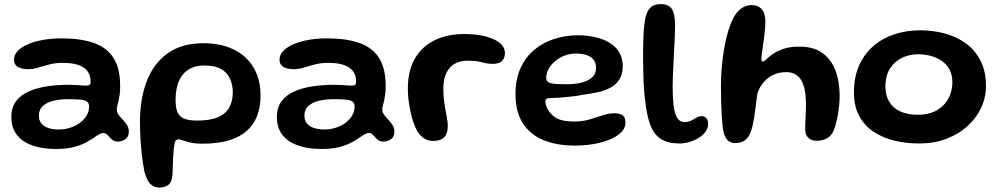

<svg xmlns="http://www.w3.org/2000/svg" viewBox="-20 -650 4717 906"><path d="M244 53Q202.5 53 164.8 45.2Q127 37.5 97.2 19.8Q67.5 2 50.5 -27Q33.5 -56 33.5 -97.5Q33.5 -143 56 -172.8Q78.5 -202.5 117.2 -219.2Q156 -236 204.5 -243Q253 -250 305 -250Q320 -250 335.5 -249Q351 -248 364.2 -247Q377.5 -246 386.5 -246Q398.5 -246 403 -250.2Q407.5 -254.5 407.5 -264.5Q407.5 -280.5 403.5 -293Q399.5 -305.5 392 -315Q384.5 -324.5 374 -331.5Q357 -343 331.8 -348.2Q306.5 -353.5 277.5 -353.5Q242.5 -353.5 213.8 -346.2Q185 -339 160.8 -331.2Q136.5 -323.5 114.5 -323.5Q82 -323.5 64 -334.2Q46 -345 46 -368.5Q46 -391.5 64 -410Q82 -428.5 113 -441.8Q144 -455 184.5 -462Q225 -469 270 -469Q360.5 -469 422.2 -447.5Q484 -426 515.5 -376.8Q547 -327.5 547 -243Q547 -220 544.5 -202.8Q542 -185.5 539 -172.8Q536 -160 533.5 -150.5Q531 -141 531 -133Q531 -120 539.5 -108.5Q548 -97 559.5 -85Q571 -73 579.5 -59.5Q588 -46 588 -29.5Q588 -4.5 571.8 6.8Q555.5 18 535.5 18Q518 18 507.2 7.8Q496.5 -2.5 487.8 -12.5Q479 -22.5 467.5 -22.5Q460.5 -22.5 451.8 -18.2Q443 -14 430.5 -5.5Q415.5 5.5 391.5 19.2Q367.5 33 331.8 43Q296 53 244 53ZM258.5 -39Q285 -39 310.5 -47Q336 -55 356.2 -69.8Q376.5 -84.5 388.5 -104.5Q400.5 -124.5 400.5 -148Q400.5 -163.5 390.2 -170.8Q380 -178 358 -180Q336 -182 300.5 -182Q265 -182 233.5 -174.8Q202 -167.5 182.8 -150.5Q163.5 -133.5 163.5 -104Q163.5 -82 175.2 -67.5Q187 -53 208.2 -46Q229.5 -39 258.5 -39Z M731.5 235Q714.5 235 701 227Q687.5 219 677.8 202Q668 185 661 158.5Q657 138.5 653.8 115.8Q650.5 93 648 69Q645.5 45 643.8 20.2Q642 -4.5 641.2 -28.8Q640.5 -53 640.5 -76Q640.5 -183.5 672.5 -267Q704.5 -350.5 771 -398.2Q837.5 -446 940.5 -446Q1004.5 -446 1054.2 -428.5Q1104 -411 1138.8 -378.5Q1173.5 -346 1191.5 -300.8Q1209.5 -255.5 1209.5 -200Q1209.5 -145.5 1193.2 -103Q1177 -60.5 1143.5 -31.5Q1110 -2.5 1058.5 12.8Q1007 28 935.5 28Q901.5 28 879 22.8Q856.5 17.5 843.5 12.5Q830.5 7.5 823.5 7.5Q814 7.5 809 13.8Q804 20 802 38.5Q800 48.5 798.8 66.5Q797.5 84.5 796.5 105Q795.5 125.5 795 143.5Q794.5 161.5 794 172Q791.5 208 775.5 221.5Q759.5 235 731.5 235ZM910.5 -81Q972.5 -81 1009.2 -97.2Q1046 -113.5 1062.2 -143.5Q1078.5 -173.5 1078.5 -214.5Q1078.5 -247 1066.5 -276Q1054.5 -305 1025.5 -323Q996.5 -341 945 -341Q909 -341 883.2 -329.2Q857.5 -317.5 841 -296Q824.5 -274.5 816.5 -244.5Q808.5 -214.5 808.5 -178Q808.5 -140.5 818 -119.5Q827.5 -98.5 849.8 -89.8Q872 -81 910.5 -81Z M1497 53Q1455.5 53 1417.8 45.2Q1380 37.5 1350.2 19.8Q1320.5 2 1303.5 -27Q1286.5 -56 1286.5 -97.5Q1286.5 -143 1309 -172.8Q1331.5 -202.5 1370.2 -219.2Q1409 -236 1457.5 -243Q1506 -250 1558 -250Q1573 -250 1588.5 -249Q1604 -248 1617.2 -247Q1630.5 -246 1639.5 -246Q1651.5 -246 1656 -250.2Q1660.5 -254.5 1660.5 -264.5Q1660.5 -280.5 1656.5 -293Q1652.5 -305.5 1645 -315Q1637.5 -324.5 1627 -331.5Q1610 -343 1584.8 -348.2Q1559.5 -353.5 1530.5 -353.5Q1495.5 -353.5 1466.8 -346.2Q1438 -339 1413.8 -331.2Q1389.5 -323.5 1367.5 -323.5Q1335 -323.5 1317 -334.2Q1299 -345 1299 -368.5Q1299 -391.5 1317 -410Q1335 -428.5 1366 -441.8Q1397 -455 1437.5 -462Q1478 -469 1523 -469Q1613.5 -469 1675.2 -447.5Q1737 -426 1768.5 -376.8Q1800 -327.5 1800 -243Q1800 -220 1797.5 -202.8Q1795 -185.5 1792 -172.8Q1789 -160 1786.5 -150.5Q1784 -141 1784 -133Q1784 -120 1792.5 -108.5Q1801 -97 1812.5 -85Q1824 -73 1832.5 -59.5Q1841 -46 1841 -29.5Q1841 -4.5 1824.8 6.8Q1808.5 18 1788.5 18Q1771 18 1760.2 7.8Q1749.5 -2.5 1740.8 -12.5Q1732 -22.5 1720.5 -22.5Q1713.5 -22.5 1704.8 -18.2Q1696 -14 1683.5 -5.5Q1668.5 5.5 1644.5 19.2Q1620.5 33 1584.8 43Q1549 53 1497 53ZM1511.5 -39Q1538 -39 1563.5 -47Q1589 -55 1609.2 -69.8Q1629.5 -84.5 1641.5 -104.5Q1653.5 -124.5 1653.5 -148Q1653.5 -163.5 1643.2 -170.8Q1633 -178 1611 -180Q1589 -182 1553.5 -182Q1518 -182 1486.5 -174.8Q1455 -167.5 1435.8 -150.5Q1416.5 -133.5 1416.5 -104Q1416.5 -82 1428.2 -67.5Q1440 -53 1461.2 -46Q1482.5 -39 1511.5 -39Z M2024.5 15Q2006.5 15 1992.5 9Q1978.5 3 1967.8 -7.5Q1957 -18 1948 -32.5Q1938 -51.5 1929.8 -76Q1921.5 -100.5 1916 -127.5Q1910.5 -154.5 1907.5 -181.5Q1904.5 -208.5 1904.5 -232.5Q1904.5 -315 1937 -372.2Q1969.5 -429.5 2029.8 -459.5Q2090 -489.5 2172.5 -489.5Q2209 -489.5 2243 -484Q2277 -478.5 2304 -467.2Q2331 -456 2346.8 -439.2Q2362.5 -422.5 2362.5 -400.5Q2362.5 -380.5 2354.5 -369Q2346.5 -357.5 2333.5 -353Q2320.5 -348.5 2306.5 -348.5Q2281.5 -348.5 2254.8 -356Q2228 -363.5 2187.5 -363.5Q2130.5 -363.5 2101.2 -328.8Q2072 -294 2072 -232.5Q2072 -210 2074 -188.8Q2076 -167.5 2079.2 -148Q2082.5 -128.5 2085.8 -111.5Q2089 -94.5 2091 -81Q2093 -67.5 2093 -57.5Q2093 -20 2076.2 -2.5Q2059.5 15 2024.5 15Z M2692.5 37Q2607 37 2544 11Q2481 -15 2446.8 -69Q2412.5 -123 2412.5 -206Q2412.5 -275 2435.5 -326.8Q2458.5 -378.5 2499.2 -413.2Q2540 -448 2593.5 -465.8Q2647 -483.5 2707.5 -483.5Q2748.5 -483.5 2786.5 -475.2Q2824.5 -467 2854.2 -449.5Q2884 -432 2901.2 -404.5Q2918.5 -377 2918.5 -338Q2918.5 -300.5 2903.2 -276Q2888 -251.5 2861.8 -237Q2835.5 -222.5 2801.8 -215Q2768 -207.5 2731.5 -203Q2711 -198.5 2681.8 -195Q2652.5 -191.5 2624.5 -189.5Q2596.5 -187.5 2580 -187.5Q2565 -187.5 2559.2 -183.8Q2553.5 -180 2553.5 -169.5Q2553.5 -159 2559.5 -144.5Q2565.5 -130 2576.5 -117Q2597 -93 2624 -84.8Q2651 -76.5 2691 -76.5Q2728 -76.5 2761.2 -86.2Q2794.5 -96 2823.8 -105.8Q2853 -115.5 2878.5 -115.5Q2903 -115.5 2917.2 -106.2Q2931.5 -97 2931.5 -70.5Q2931.5 -47 2912.8 -27.2Q2894 -7.5 2861.2 6.8Q2828.5 21 2785 29Q2741.5 37 2692.5 37ZM2656.5 -252.5Q2691.5 -252.5 2722.5 -259.8Q2753.5 -267 2773 -283.8Q2792.5 -300.5 2792.5 -329.5Q2792.5 -364.5 2767.2 -381Q2742 -397.5 2697.5 -397.5Q2671 -397.5 2646 -388.2Q2621 -379 2601 -362.8Q2581 -346.5 2569.2 -325.5Q2557.5 -304.5 2557.5 -281Q2557.5 -268 2567.5 -262Q2577.5 -256 2599.2 -254.2Q2621 -252.5 2656.5 -252.5Z M3186 27Q3133.5 27 3100.2 6.8Q3067 -13.5 3049.2 -59Q3031.5 -104.5 3024 -180Q3021 -201 3018.8 -231Q3016.5 -261 3015.8 -295Q3015 -329 3014.8 -362.2Q3014.5 -395.5 3014.8 -423.5Q3015 -451.5 3016 -469.5Q3017.5 -522.5 3024 -558.2Q3030.5 -594 3047.5 -612.2Q3064.5 -630.5 3096.5 -630.5Q3136 -630.5 3150.8 -607.2Q3165.5 -584 3165.5 -530.5Q3165.5 -517 3164.8 -495.2Q3164 -473.5 3162.8 -447Q3161.5 -420.5 3160 -392Q3158.5 -363.5 3157.2 -336Q3156 -308.5 3155 -284.8Q3154 -261 3154 -244Q3154 -192.5 3157.8 -159.2Q3161.5 -126 3168.8 -107.5Q3176 -89 3186.5 -81.5Q3197 -74 3210.5 -74Q3228.5 -74 3241.8 -81Q3255 -88 3266.8 -95Q3278.5 -102 3291 -102Q3305 -102 3313.2 -91.8Q3321.5 -81.5 3321.5 -64.5Q3321.5 -45.5 3309.5 -28.8Q3297.5 -12 3277.8 0.2Q3258 12.5 3234 19.8Q3210 27 3186 27Z M3451 25Q3428 25 3415 13Q3402 1 3395 -22.5Q3392 -34 3389.8 -55Q3387.5 -76 3385.8 -104.5Q3384 -133 3383 -167.8Q3382 -202.5 3382 -242Q3382 -275.5 3384.2 -310.5Q3386.5 -345.5 3391 -380Q3395.5 -414.5 3402.2 -447.2Q3409 -480 3418 -509Q3427 -538 3438.5 -561.5Q3455 -593.5 3477.5 -609.8Q3500 -626 3528 -626Q3557.5 -626 3574.5 -606.2Q3591.5 -586.5 3591.5 -549.5Q3591.5 -532.5 3589.8 -512Q3588 -491.5 3585.2 -471Q3582.5 -450.5 3579.8 -431.2Q3577 -412 3575 -396.8Q3573 -381.5 3573 -373Q3573 -359.5 3579.5 -359.5Q3585.5 -359.5 3596.2 -370.2Q3607 -381 3626.2 -394.8Q3645.5 -408.5 3676.2 -419.2Q3707 -430 3752.5 -430Q3807.5 -430 3844.2 -410Q3881 -390 3902.5 -356.5Q3924 -323 3933 -282Q3942 -241 3942 -198.5Q3942 -177.5 3939.8 -153.5Q3937.5 -129.5 3933.2 -106Q3929 -82.5 3923.2 -62Q3917.5 -41.5 3911 -27.5Q3900 -7 3881.2 3.5Q3862.5 14 3834.5 14Q3812 14 3799.8 4.8Q3787.5 -4.5 3781.5 -20.5Q3779.5 -31 3779.5 -48.2Q3779.5 -65.5 3780.8 -87.5Q3782 -109.5 3782.8 -133.2Q3783.5 -157 3782.5 -179.5Q3781.5 -203.5 3777 -226.5Q3772.5 -249.5 3762.5 -268.2Q3752.5 -287 3734.8 -298.2Q3717 -309.5 3690 -309.5Q3657 -309.5 3632.2 -298.2Q3607.5 -287 3590.5 -269.5Q3573.5 -252 3563.8 -232.8Q3554 -213.5 3552 -197Q3548.5 -167 3545.2 -142Q3542 -117 3538.8 -96.2Q3535.5 -75.5 3531.5 -58.2Q3527.5 -41 3522 -26Q3512.5 -1 3494.8 12Q3477 25 3451 25Z M4317 27Q4257 27 4202 14Q4147 1 4103.5 -27.5Q4060 -56 4034.8 -102Q4009.5 -148 4009.5 -214Q4009.5 -286.5 4034 -341.2Q4058.5 -396 4101.5 -433Q4144.5 -470 4201.2 -488.5Q4258 -507 4322.5 -507Q4382.5 -507 4438.2 -492Q4494 -477 4537.8 -445.2Q4581.5 -413.5 4607 -363.5Q4632.5 -313.5 4632.5 -244Q4632.5 -190.5 4610 -141.8Q4587.5 -93 4545.5 -55Q4503.5 -17 4445.8 5Q4388 27 4317 27ZM4310.5 -108.5Q4354.5 -108.5 4385.8 -122.2Q4417 -136 4436.5 -158.5Q4456 -181 4465 -207.8Q4474 -234.5 4474 -261Q4474 -297 4460 -322.5Q4446 -348 4422.5 -363.8Q4399 -379.5 4370 -386.8Q4341 -394 4311 -394Q4271.5 -394 4236.5 -377.2Q4201.5 -360.5 4179.8 -326.8Q4158 -293 4158 -242Q4158 -200.5 4175.8 -170.5Q4193.5 -140.5 4227.5 -124.5Q4261.5 -108.5 4310.5 -108.5Z"/></svg>

Font: Gluten Medium
Style: Regular
Weight: 500
Designer: Tyler Finck
Foundry: Etcetera Type Company
Version: Version 1.300